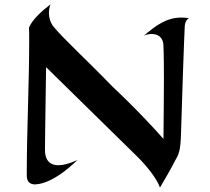

<svg xmlns="http://www.w3.org/2000/svg" viewBox="-20 -821 959 875"><path d="M841 -738C829 -740 818 -741 807 -741C738 -741 689 -704 634 -657C641 -662 656 -666 671 -666C697 -666 725 -654 725 -609C725 -609 727 -575 727 -457C727 -393 726 -307 725 -188C609 -319 493 -426 493 -426C366 -557 266 -647 222 -702C222 -702 203 -725 203 -762C203 -774 205 -787 210 -801C122 -735 112 -694 112 -694C113 -685 113 -664 113 -634C113 -433 102 -232 102 -27C102 0 107 14 132 19C132 19 206 32 333 -92C297 -75 268 -68 246 -68C202 -68 184 -98 185 -139C185 -139 185 -197 190 -515C537 -175 612 -101 612 -101C612 -101 690 -23 709 34C765 -61 778 -89 778 -89C794 -116 803 -132 805 -215C807 -298 820 -675 822 -702C822 -702 823 -729 841 -738Z"/></svg>

Font: Eagle Lake
Style: Regular
Weight: 400
Designer: Astigmatic (AOETI)
Foundry: Astigmatic (AOETI)
Version: Version 1.000